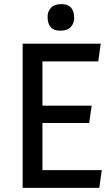

<svg xmlns="http://www.w3.org/2000/svg" viewBox="-20 -912 539 932"><path d="M186 -614V-399H425L413 -315H186V-86H474L462 0H90V-700H469L457 -614ZM279 -892Q340 -892 340 -824Q340 -799 323.5 -781Q307 -763 272 -763Q211 -763 211 -831Q211 -856 227.5 -874Q244 -892 279 -892Z"/></svg>

Font: Magra
Style: Regular
Weight: 400
Designer: Viviana Monsalve
Foundry: Viviana Monsalve
Version: Version 1.001